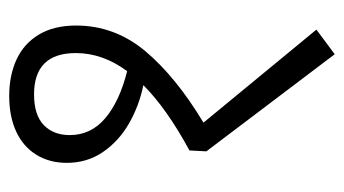

<svg xmlns="http://www.w3.org/2000/svg" viewBox="-184 -476 744 415"><g transform="rotate(-90 187.5 -268.0)"><path d="M130.4 -199.7 331.5 44.4 278.3 84 68.4 -193.4 70.3 -230Q161.1 -279.3 211.4 -329.6Q166.5 -338.9 128.4 -360.8Q90.3 -382.8 66.9 -417Q43.5 -451.2 43.5 -495.1Q43.5 -532.7 61 -561Q78.6 -589.4 111.1 -604.5Q143.6 -619.6 188 -619.6Q232.4 -619.6 266.8 -603.8Q301.3 -587.9 320.8 -555.4Q340.3 -522.9 340.3 -475.1Q340.3 -391.6 284.9 -325.4Q229.5 -259.3 130.4 -199.7ZM241.7 -364.7Q280.8 -417.5 280.8 -475.6Q280.8 -565.9 191.4 -565.9Q147 -565.9 125.2 -544.9Q103.5 -523.9 103.5 -488.8Q103.5 -442.9 140.1 -411.9Q176.8 -380.9 241.7 -364.7Z"/></g></svg>

Font: Varta
Style: Light
Weight: 300
Designer: Joana Correia, Viktoriya Grabowska, Eben Sorkin
Foundry: Sorkin Type
Version: Version 1.002; ttfautohint (v1.3) -l 8 -r 24 -G 200 -x 12 -H